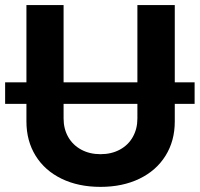

<svg xmlns="http://www.w3.org/2000/svg" viewBox="-28 -727 787 757"><path d="M739.3 -317.4H661.1V-248Q661.1 -171.4 624.5 -112.8Q587.9 -54.2 521.5 -22.2Q455.1 9.8 368.2 9.8Q281.2 9.8 215.1 -22.2Q148.9 -54.2 112.5 -112.8Q76.2 -171.4 76.2 -248V-317.4H-7.8V-402.3H76.2V-707H222.7V-402.3H513.7V-707H661.1V-402.3H739.3ZM368.2 -119.1Q411.6 -119.1 444.8 -137.2Q478 -155.3 495.8 -187.3Q513.7 -219.2 513.7 -259.8V-317.4H222.7V-259.8Q222.7 -219.2 240.7 -187.3Q258.8 -155.3 292 -137.2Q325.2 -119.1 368.2 -119.1Z"/></svg>

Font: Pretendard Std
Style: Bold
Weight: 700
Designer: Base glyphs from Inter by Rasmus Andersson; Hangeul glyphs from Noto Sans CJK(Source Han Sans) by Jang Soo-young and Kan
Foundry: Kil Hyung-jin
Version: Version 1.309